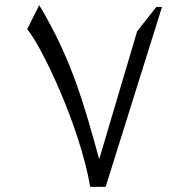

<svg xmlns="http://www.w3.org/2000/svg" viewBox="-20 -729 740 749"><path d="M332 0H392L612 -702H590L515 -607L367 -108C311 -309 263 -493 133 -709L86 -615C141 -552 291 -239 332 0Z"/></svg>

Font: Kawkab Mono Light
Style: Bold
Weight: 400
Monospace: yes
Designer: Abdullah Arif
Foundry: Abdullah Arif
Version: Version 1.000;PS 000.500;hotconv 1.0.88;makeotf.lib2.5.64775